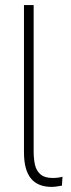

<svg xmlns="http://www.w3.org/2000/svg" viewBox="-20 -725 277 753"><path d="M183 8Q128 8 101 -25.5Q74 -59 74 -128V-705H112V-130Q112 -103 117 -79.5Q122 -56 138.5 -41.5Q155 -27 187 -27Q198 -27 209 -28.5Q220 -30 225 -32L223 3Q207 6 198.5 7Q190 8 183 8Z"/></svg>

Font: Nunito Sans 12pt ExtraLight Condensed
Style: Regular
Weight: 200
Width: 3
Version: Version 3.101;gftools[0.9.27]